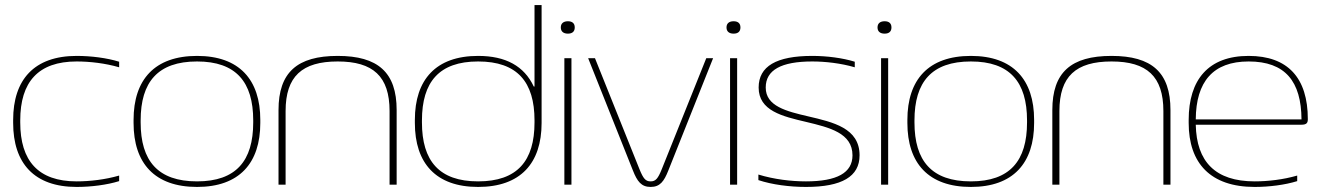

<svg xmlns="http://www.w3.org/2000/svg" viewBox="-20 -730 5222 759"><path d="M32 -256V-244C32 -85 115 9 283 9C340 9 403 1 451 -14V-36C396 -20 335 -13 283 -13C131 -13 60 -94 60 -246V-254C60 -406 131 -487 283 -487C335 -487 396 -480 451 -464V-486C403 -501 340 -509 283 -509C115 -509 32 -415 32 -256Z M508 -256V-244C508 -85 591 9 759 9C926 9 1009 -85 1009 -244V-256C1009 -415 926 -509 759 -509C591 -509 508 -415 508 -256ZM536 -246V-254C536 -406 604 -487 759 -487C913 -487 981 -406 981 -254V-246C981 -94 913 -13 759 -13C604 -13 536 -94 536 -246Z M1081 -295V0H1109V-291C1109 -428 1174 -487 1315 -487C1455 -487 1520 -428 1520 -291V0H1548V-295C1548 -444 1474 -509 1315 -509C1155 -509 1081 -444 1081 -295Z M1620 -256V-244C1620 -85 1703 9 1870 9C2038 9 2121 -85 2121 -244V-710H2093V-388H2090C2052 -469 1979 -509 1870 -509C1703 -509 1620 -415 1620 -256ZM1648 -246V-254C1648 -406 1716 -487 1870 -487C2025 -487 2093 -406 2093 -254V-246C2093 -94 2025 -13 1870 -13C1716 -13 1648 -94 1648 -246Z M2211 -500V0H2239V-500ZM2197 -621C2197 -606 2207 -597 2225 -597C2243 -597 2252 -606 2252 -621V-622C2252 -637 2243 -646 2225 -646C2207 -646 2197 -637 2197 -622Z M2305 -500 2482 -56C2499 -13 2515 9 2552 9C2589 9 2605 -13 2622 -56L2799 -500H2772L2596 -61C2581 -24 2572 -13 2552 -13C2532 -13 2523 -24 2508 -61L2332 -500Z M2866 -500V0H2894V-500ZM2852 -621C2852 -606 2862 -597 2880 -597C2898 -597 2907 -606 2907 -621V-622C2907 -637 2898 -646 2880 -646C2862 -646 2852 -637 2852 -622Z M3167 -248C3259 -226 3350 -204 3350 -116C3350 -47 3289 -13 3166 -13C3108 -13 3040 -21 2978 -40V-18C3032 0 3102 9 3166 9C3308 9 3378 -32 3378 -116C3378 -224 3273 -247 3175 -270C3089 -290 3007 -310 3007 -384C3007 -453 3068 -487 3191 -487C3243 -487 3304 -480 3359 -464V-486C3311 -501 3248 -509 3191 -509C3049 -509 2979 -468 2979 -384C2979 -292 3073 -270 3167 -248Z M3463 -500V0H3491V-500ZM3449 -621C3449 -606 3459 -597 3477 -597C3495 -597 3504 -606 3504 -621V-622C3504 -637 3495 -646 3477 -646C3459 -646 3449 -637 3449 -622Z M3567 -256V-244C3567 -85 3650 9 3818 9C3985 9 4068 -85 4068 -244V-256C4068 -415 3985 -509 3818 -509C3650 -509 3567 -415 3567 -256ZM3595 -246V-254C3595 -406 3663 -487 3818 -487C3972 -487 4040 -406 4040 -254V-246C4040 -94 3972 -13 3818 -13C3663 -13 3595 -94 3595 -246Z M4140 -295V0H4168V-291C4168 -428 4233 -487 4374 -487C4514 -487 4579 -428 4579 -291V0H4607V-295C4607 -444 4533 -509 4374 -509C4214 -509 4140 -444 4140 -295Z M5150 -259C5150 -422 5071 -509 4916 -509C4757 -509 4679 -415 4679 -256V-244C4679 -85 4765 9 4940 9C4997 9 5060 1 5108 -14V-36C5053 -20 4992 -13 4940 -13C4784 -13 4710 -91 4707 -237H5125C5146 -237 5150 -245 5150 -259ZM4707 -258C4708 -407 4775 -487 4916 -487C5061 -487 5124 -408 5125 -258Z"/></svg>

Font: LT Wave Thin
Style: Regular
Weight: 100
Designer: Daniel Lyons
Version: Version 2.5 (Glyphs App)